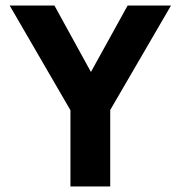

<svg xmlns="http://www.w3.org/2000/svg" viewBox="-20 -675 654 695"><path d="M366 -311 257 -238 15 -655H177ZM235 -316H379V0H235ZM252 -311 442 -655H599L357 -239Z"/></svg>

Font: Intel One Mono Light
Style: Regular
Weight: 300
Monospace: yes
Designer: Fred Shallcrass
Foundry: Frere-Jones Type LLC
Version: Version 1.004